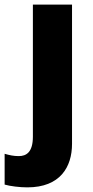

<svg xmlns="http://www.w3.org/2000/svg" viewBox="-72 -569 402 829"><path d="M46 240C188 240 239 152 239 52V-549H70V21C70 88 42 105 9 105C-14 105 -31 101 -52 95V228C-28 235 14 240 46 240Z"/></svg>

Font: Noto Sans Lao UI ExtBd
Style: Regular
Weight: 800
Designer: Monotype Design Team
Foundry: Monotype Imaging Inc.
Version: Version 2.000